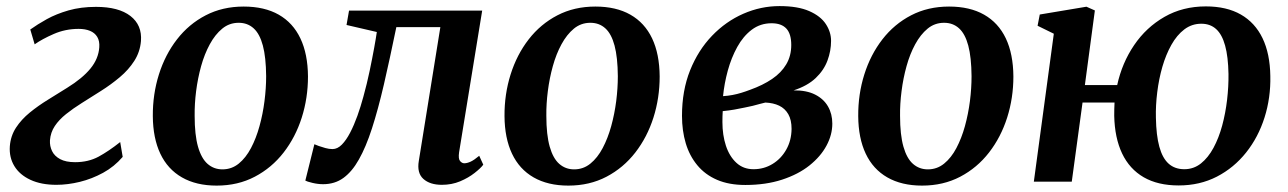

<svg xmlns="http://www.w3.org/2000/svg" viewBox="-20 -582 4125 615"><path d="M160.5 10Q112 10 77.5 -6Q43 -22 26 -50Q9 -78 11.5 -113.5Q14 -146.5 31.2 -173Q48.5 -199.5 75.5 -221.5Q102.5 -243.5 134 -262.8Q165.5 -282 195.5 -301Q244 -331 269.8 -362.5Q295.5 -394 298 -430.5Q299.5 -450.5 291.5 -463.8Q283.5 -477 268.2 -483.2Q253 -489.5 232 -489.5Q189.5 -489.5 152.2 -473.2Q115 -457 91 -440L77 -487.5Q100 -504 130.2 -520.8Q160.5 -537.5 199.8 -548.8Q239 -560 287.5 -560Q360 -560 397.8 -530.8Q435.5 -501.5 431.5 -450.5Q428.5 -415.5 410.2 -387Q392 -358.5 363.8 -334.8Q335.5 -311 303.5 -290.8Q271.5 -270.5 242 -252Q214 -234.5 191.5 -216.5Q169 -198.5 155.5 -178.2Q142 -158 140 -132.5Q139 -114 146.8 -98Q154.5 -82 172.8 -72.2Q191 -62.5 220.5 -62.5Q263 -62.5 295.8 -80.2Q328.5 -98 365 -127L373 -79.5Q346 -48 310.2 -28.5Q274.5 -9 235.8 0.5Q197 10 160.5 10Z M760.5 -561Q827 -561 872.8 -535Q918.5 -509 942.2 -459Q966 -409 966.5 -337Q966.5 -268 946.5 -205.2Q926.5 -142.5 888.5 -93.5Q850.5 -44.5 796.2 -16Q742 12.5 674 12.5Q608.5 12.5 562.8 -13.8Q517 -40 493.5 -89.8Q470 -139.5 469.5 -210Q469 -280 489 -343.5Q509 -407 547 -456Q585 -505 639 -533Q693 -561 760.5 -561ZM744.5 -509Q714.5 -509 691.8 -490.2Q669 -471.5 652 -440.2Q635 -409 624.2 -370.2Q613.5 -331.5 608.2 -290.2Q603 -249 603.5 -211Q603.5 -150 614.2 -112.2Q625 -74.5 645 -57Q665 -39.5 692.5 -39.5Q722 -39.5 744.8 -58Q767.5 -76.5 784 -107.8Q800.5 -139 811.2 -178Q822 -217 827.2 -258.2Q832.5 -299.5 832.5 -338Q832 -398.5 822 -436Q812 -473.5 792.5 -491.2Q773 -509 744.5 -509Z M1450.5 -94Q1447.5 -73 1453.8 -66Q1460 -59 1467 -59Q1476 -59 1487.5 -64.2Q1499 -69.5 1515 -83L1528 -54.5Q1520 -43.5 1500.2 -28Q1480.5 -12.5 1453.8 -1.2Q1427 10 1395.5 10Q1357 10 1336 -9Q1315 -28 1321.5 -66.5L1390.5 -495H1249.5Q1228.5 -393 1209.8 -312Q1191 -231 1171.5 -170.8Q1152 -110.5 1129.5 -71Q1108 -32.5 1080.2 -12.2Q1052.5 8 1015 8Q998.5 8 980.8 3.8Q963 -0.5 958 -3.5L987 -120Q991 -118 1000.8 -114.5Q1010.5 -111 1022.2 -107.8Q1034 -104.5 1045 -104.5Q1061 -104.5 1075 -118.8Q1089 -133 1101.5 -157Q1114 -181 1124.8 -211Q1135.5 -241 1144 -272.5Q1155.5 -314 1164 -354.8Q1172.5 -395.5 1178.5 -428.5Q1184.5 -461.5 1187 -479.5L1090 -502L1098 -548H1524.5Z M1887 -561Q1953.5 -561 1999.2 -535Q2045 -509 2068.8 -459Q2092.5 -409 2093 -337Q2093 -268 2073 -205.2Q2053 -142.5 2015 -93.5Q1977 -44.5 1922.8 -16Q1868.5 12.5 1800.5 12.5Q1735 12.5 1689.2 -13.8Q1643.5 -40 1620 -89.8Q1596.5 -139.5 1596 -210Q1595.5 -280 1615.5 -343.5Q1635.5 -407 1673.5 -456Q1711.5 -505 1765.5 -533Q1819.5 -561 1887 -561ZM1871 -509Q1841 -509 1818.2 -490.2Q1795.5 -471.5 1778.5 -440.2Q1761.5 -409 1750.8 -370.2Q1740 -331.5 1734.8 -290.2Q1729.5 -249 1730 -211Q1730 -150 1740.8 -112.2Q1751.5 -74.5 1771.5 -57Q1791.5 -39.5 1819 -39.5Q1848.5 -39.5 1871.2 -58Q1894 -76.5 1910.5 -107.8Q1927 -139 1937.8 -178Q1948.5 -217 1953.8 -258.2Q1959 -299.5 1959 -338Q1958.5 -398.5 1948.5 -436Q1938.5 -473.5 1919 -491.2Q1899.5 -509 1871 -509Z M2367.5 10.5Q2315 10.5 2276.8 -6Q2238.5 -22.5 2213.5 -52.8Q2188.5 -83 2176.5 -123.2Q2164.5 -163.5 2164.5 -211Q2164.5 -292 2190.5 -356.8Q2216.5 -421.5 2260.8 -467.5Q2305 -513.5 2361 -538Q2417 -562.5 2477 -562.5Q2535.5 -562.5 2572 -546.5Q2608.5 -530.5 2625.2 -505Q2642 -479.5 2642 -451Q2642 -419 2630.5 -388Q2619 -357 2592.8 -332Q2566.5 -307 2522 -292.5Q2563.5 -293 2591 -279Q2618.5 -265 2632.2 -241Q2646 -217 2646 -186Q2646 -150 2627.2 -115.2Q2608.5 -80.5 2572.8 -52Q2537 -23.5 2485 -6.5Q2433 10.5 2367.5 10.5ZM2393.5 -40Q2427 -40 2454.5 -56.8Q2482 -73.5 2498.5 -102.8Q2515 -132 2515.5 -169Q2515.5 -198 2505 -216.2Q2494.5 -234.5 2475.8 -243.5Q2457 -252.5 2431.5 -253.5Q2424 -252 2413.5 -249Q2403 -246 2391 -243Q2379 -240 2365.5 -237.5Q2349.5 -234 2332.2 -231Q2315 -228 2295 -226Q2294.5 -217.5 2294.2 -208.8Q2294 -200 2294 -191Q2294 -149.5 2305.2 -115.2Q2316.5 -81 2338.8 -60.5Q2361 -40 2393.5 -40ZM2296 -274Q2312 -275 2326.5 -277.8Q2341 -280.5 2354.8 -284.8Q2368.5 -289 2383 -294.5Q2423.5 -309 2453 -329Q2482.5 -349 2498.5 -376Q2514.5 -403 2514.5 -438Q2514.5 -473.5 2498.8 -490.5Q2483 -507.5 2451.5 -507.5Q2415.5 -507.5 2388 -486.8Q2360.5 -466 2341.5 -431.5Q2322.5 -397 2311.2 -355.8Q2300 -314.5 2296 -274Z M3020 -561Q3086.5 -561 3132.2 -535Q3178 -509 3201.8 -459Q3225.5 -409 3226 -337Q3226 -268 3206 -205.2Q3186 -142.5 3148 -93.5Q3110 -44.5 3055.8 -16Q3001.5 12.5 2933.5 12.5Q2868 12.5 2822.2 -13.8Q2776.5 -40 2753 -89.8Q2729.5 -139.5 2729 -210Q2728.5 -280 2748.5 -343.5Q2768.5 -407 2806.5 -456Q2844.5 -505 2898.5 -533Q2952.5 -561 3020 -561ZM3004 -509Q2974 -509 2951.2 -490.2Q2928.5 -471.5 2911.5 -440.2Q2894.5 -409 2883.8 -370.2Q2873 -331.5 2867.8 -290.2Q2862.5 -249 2863 -211Q2863 -150 2873.8 -112.2Q2884.5 -74.5 2904.5 -57Q2924.5 -39.5 2952 -39.5Q2981.5 -39.5 3004.2 -58Q3027 -76.5 3043.5 -107.8Q3060 -139 3070.8 -178Q3081.5 -217 3086.8 -258.2Q3092 -299.5 3092 -338Q3091.5 -398.5 3081.5 -436Q3071.5 -473.5 3052 -491.2Q3032.5 -509 3004 -509Z M3455 -309.5H3558.5Q3574 -380.5 3612.8 -437.5Q3651.5 -494.5 3710 -528Q3768.5 -561.5 3842.5 -561.5Q3909 -561.5 3954.5 -535.5Q4000 -509.5 4024 -459.8Q4048 -410 4049 -338.5Q4050.5 -269 4030.5 -205.8Q4010.5 -142.5 3971.5 -93.5Q3932.5 -44.5 3877.8 -16.2Q3823 12 3755.5 12Q3689 12 3643.5 -14.2Q3598 -40.5 3574.2 -90.5Q3550.5 -140.5 3549 -211Q3549 -221.5 3549.2 -232.2Q3549.5 -243 3550 -253.5H3447.5L3413 0H3291.5L3355.5 -474L3303.5 -499.5L3310.5 -535.5L3460 -560.5L3487 -548.5ZM3828 -506Q3797.5 -506 3773.5 -487.8Q3749.5 -469.5 3732 -438.2Q3714.5 -407 3703.2 -368Q3692 -329 3686.8 -286.8Q3681.5 -244.5 3682.5 -205Q3683.5 -148.5 3693.5 -112Q3703.5 -75.5 3723.2 -57.8Q3743 -40 3773.5 -40Q3803.5 -40 3826.8 -58.5Q3850 -77 3867 -108.5Q3884 -140 3894.8 -179.8Q3905.5 -219.5 3910.5 -262.2Q3915.5 -305 3915 -345Q3914 -400.5 3904.2 -436Q3894.5 -471.5 3875.5 -488.8Q3856.5 -506 3828 -506Z"/></svg>

Font: Merriweather 36pt SemiBold
Style: Italic
Weight: 600
Italic angle: -7.8°
Version: Version 2.101